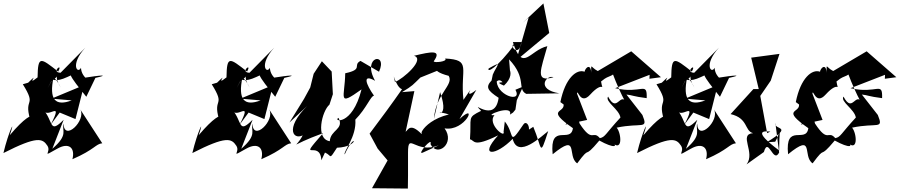

<svg xmlns="http://www.w3.org/2000/svg" viewBox="-54 -876 5244 1119"><path d="M294 -220 386 -182 436 -380 246 -301 364 -291C267 -254 231 -297 258 -425C223 -363 202 -320 245 -403C309 -442 249 -447 300 -366C235 -499 202 -363 338 -427L421 -465C306 -483 357 -428 449 -312L502 -422C587 -441 537 -439 432 -422C502 -393 420 -414 418 -481C399 -442 352 -498 443 -598L299 -452C239 -454 317 -516 285 -459C182 -539 167 -554 165 -425C90 -366 187 -469 110 -394L79 -385C162 -252 84 -309 121 -183C156 -148 178 -295 3 -88C41 -200 -5 -107 -34 16C164 -85 194 -69 222 -27C248 11 180 47 279 -9C349 -49 385 -13 368 52C499 -5 503 -37 542 -41L414 -238C450 -176 320 -47 316 -156C306 -112 346 -91 251 -9L317 -178C231 -91 258 -170 199 -236C220 -175 320 -303 242 -150Z M1395 -220 1487 -182 1537 -380 1347 -301 1465 -291C1368 -254 1332 -297 1359 -425C1324 -363 1303 -320 1346 -403C1410 -442 1350 -447 1401 -366C1336 -499 1303 -363 1439 -427L1522 -465C1407 -483 1458 -428 1550 -312L1603 -422C1688 -441 1638 -439 1533 -422C1603 -393 1521 -414 1519 -481C1500 -442 1453 -498 1544 -598L1400 -452C1340 -454 1418 -516 1386 -459C1283 -539 1268 -554 1266 -425C1191 -366 1288 -469 1211 -394L1180 -385C1263 -252 1185 -309 1222 -183C1257 -148 1279 -295 1104 -88C1142 -200 1096 -107 1067 16C1265 -85 1295 -69 1323 -27C1349 11 1281 47 1380 -9C1450 -49 1486 -13 1469 52C1600 -5 1604 -37 1643 -41L1515 -238C1551 -176 1421 -47 1417 -156C1407 -112 1447 -91 1352 -9L1418 -178C1332 -91 1359 -170 1300 -236C1321 -175 1421 -303 1343 -150Z M1840 13C1882 31 1861 61 1910 -15C2047 -20 2019 -121 1955 24C1945 9 2025 -78 2017 -179C2082 -245 2108 -320 2126 -318C2079 -384 2055 -449 2132 -405C2051 -550 2209 -576 2155 -458L2047 -521C1999 -496 2067 -472 1958 -449C1956 -308 1908 -251 2053 -355C1998 -137 1882 -170 1919 -189C1953 -121 1872 -120 1868 -53C1782 -66 1823 -230 1866 -266L1886 -327L1879 -459L1822 -519L1774 -446L1754 -366L1718 -300L1633 -162L1768 -288C1600 -141 1649 -57 1710 -87C1671 -8 1616 -22 1829 -100C1670 82 1812 -70 1819 58Z M2411 13C2369 33 2470 -86 2455 -36C2493 43 2601 -40 2537 -128C2657 -107 2736 -287 2624 -182L2722 -352C2621 -273 2748 -437 2647 -294C2627 -478 2698 -527 2540 -535C2559 -517 2473 -508 2474 -519C2522 -587 2462 -576 2359 -551C2426 -530 2295 -416 2248 -398C2229 -486 2250 -368 2289 -356C2229 -270 2165 -183 2100 -97L2147 -10L2205 59L2114 221L2323 223L2324 147V13C2324 -111 2365 24 2503 -29ZM2402 -96C2335 -163 2324 -117 2310 -108L2361 -345L2289 -339C2355 -379 2350 -380 2396 -424L2520 -474C2507 -499 2435 -467 2561 -434C2593 -381 2485 -329 2475 -183L2511 -339C2577 -150 2439 -248 2562 -209C2382 -165 2375 -28 2441 -150Z M2936 -220 2950 -237 2958 -292 2994 -371 2950 -353C2995 -269 2826 -323 2842 -417C2819 -345 2838 -437 2874 -398C2880 -393 2823 -402 2883 -377C2976 -463 2863 -524 2920 -442L2913 -530C3019 -418 2958 -357 3013 -329L3207 -332C3066 -354 3130 -442 3172 -426C3060 -393 3099 -471 3136 -607C3032 -583 2992 -450 2935 -631H2986C2969 -533 2907 -618 2946 -618C2842 -478 2783 -450 2794 -477C2881 -527 2839 -492 2818 -441L2811 -407C2775 -369 2786 -349 2852 -306C2831 -148 2678 -305 2750 -230C2666 -189 2695 -195 2685 -64C2714 -59 2698 -13 2849 -87C2732 42 2837 33 2934 -67C2963 54 3106 -86 3141 -112C3089 49 3107 -13 3054 -137L2933 -59C3078 -65 3023 -194 2996 -150C2906 -17 2948 -95 2888 -168L2881 -109C2894 -64 2783 -155 2828 -205C2754 -196 2939 -272 2918 -208ZM3027 -774C3003 -691 2979 -607 2955 -524L3147 -684L3113 -856L2987 -738Z M3731 -417 3798 -426 3625 -577 3430 -462C3384 -485 3392 -520 3392 -431C3395 -518 3356 -481 3353 -458C3307 -475 3240 -422 3212 -281L3231 -267C3236 -215 3124 -242 3285 -129C3273 -36 3148 -164 3167 23C3324 -105 3248 34 3310 76C3396 -40 3338 64 3439 -57C3525 -9 3558 -19 3503 -55C3578 25 3569 -99 3540 -132C3686 -163 3726 -118 3690 -206L3597 -325C3630 -322 3635 -314 3715 -304C3718 -406 3686 -326 3531 -362L3732 -440ZM3470 -417C3501 -439 3556 -435 3505 -491C3502 -466 3602 -239 3604 -272C3558 -352 3545 -209 3490 -313C3470 -284 3554 -240 3562 -191C3474 -96 3474 -77 3442 -71C3399 -121 3401 -38 3324 -156C3300 -257 3277 -179 3241 -150L3368 -177L3309 -330C3312 -364 3327 -259 3386 -325C3468 -415 3461 -329 3449 -401Z M3987 -220 4079 -182 4129 -380 3939 -301 4057 -291C3960 -254 3924 -297 3951 -425C3916 -363 3895 -320 3938 -403C4002 -442 3942 -447 3993 -366C3928 -499 3895 -363 4031 -427L4114 -465C3999 -483 4050 -428 4142 -312L4195 -422C4280 -441 4230 -439 4125 -422C4195 -393 4113 -414 4111 -481C4092 -442 4045 -498 4136 -598L3992 -452C3932 -454 4010 -516 3978 -459C3875 -539 3860 -554 3858 -425C3783 -366 3880 -469 3803 -394L3772 -385C3855 -252 3777 -309 3814 -183C3849 -148 3871 -295 3696 -88C3734 -200 3688 -107 3659 16C3857 -85 3887 -69 3915 -27C3941 11 3873 47 3972 -9C4042 -49 4078 -13 4061 52C4192 -5 4196 -37 4235 -41L4107 -238C4143 -176 4013 -47 4009 -156C3999 -112 4039 -91 3944 -9L4010 -178C3924 -91 3951 -170 3892 -236C3913 -175 4013 -303 3935 -150Z M4398 10C4424 -83 4452 81 4487 13L4465 -159C4455 -115 4578 -147 4415 -47L4464 -50C4512 -135 4488 -196 4487 1C4321 -123 4406 -111 4436 -109L4417 -100L4377 -317L4438 -406L4489 -562L4324 -540L4368 -357H4337L4204 -211C4308 -187 4284 -113 4335 -100C4248 -93 4351 12 4297 82Z M5103 -417 5170 -426 4997 -577 4802 -462C4756 -485 4764 -520 4764 -431C4767 -518 4728 -481 4725 -458C4679 -475 4612 -422 4584 -281L4603 -267C4608 -215 4496 -242 4657 -129C4645 -36 4520 -164 4539 23C4696 -105 4620 34 4682 76C4768 -40 4710 64 4811 -57C4897 -9 4930 -19 4875 -55C4950 25 4941 -99 4912 -132C5058 -163 5098 -118 5062 -206L4969 -325C5002 -322 5007 -314 5087 -304C5090 -406 5058 -326 4903 -362L5104 -440ZM4842 -417C4873 -439 4928 -435 4877 -491C4874 -466 4974 -239 4976 -272C4930 -352 4917 -209 4862 -313C4842 -284 4926 -240 4934 -191C4846 -96 4846 -77 4814 -71C4771 -121 4773 -38 4696 -156C4672 -257 4649 -179 4613 -150L4740 -177L4681 -330C4684 -364 4699 -259 4758 -325C4840 -415 4833 -329 4821 -401Z"/></svg>

Font: Asimov Silicon
Style: Regular
Weight: 400
Designer: Google
Version: Version 2.000980; 2014